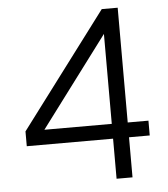

<svg xmlns="http://www.w3.org/2000/svg" viewBox="-53 -793 736 840"><g transform="rotate(-5 315.0 -372.5)"><path d="M425 0H495V-176H586V-241H495V-745H425L46 -241V-176H425ZM425 -241H129L425 -636Z"/></g></svg>

Font: Plus Jakarta Sans
Style: Regular
Weight: 400
Designer: Gumpita Rahayu
Foundry: Tokotype
Version: Version 2.004; ttfautohint (v1.8.3)